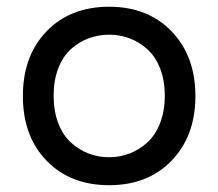

<svg xmlns="http://www.w3.org/2000/svg" viewBox="-20 -540 648 570"><path d="M304.2 9.8Q188.5 9.8 118.2 -63Q47.9 -135.7 47.9 -254.9Q47.9 -374 118.2 -447Q188.5 -520 304.2 -520Q418.9 -520 489.5 -446.8Q560.1 -373.5 560.1 -254.9Q560.1 -136.2 489.5 -63.2Q418.9 9.8 304.2 9.8ZM304.2 -437Q272 -437 243.2 -426.3Q214.4 -415.5 190.7 -394.3Q167 -373 153.1 -337.4Q139.2 -301.8 139.2 -255.9Q139.2 -210 153.1 -174.1Q167 -138.2 190.7 -116.7Q214.4 -95.2 243.2 -84.2Q272 -73.2 304.2 -73.2Q335.4 -73.2 364.3 -84.2Q393.1 -95.2 417 -116.7Q440.9 -138.2 455.1 -174.1Q469.2 -210 469.2 -255.9Q469.2 -301.8 455.1 -337.4Q440.9 -373 417 -394.3Q393.1 -415.5 364.3 -426.3Q335.4 -437 304.2 -437Z"/></svg>

Font: Aka-Acid-Varela
Style: Regular
Weight: 400
Designer: Joe Prince, Avraham Cornfeld, Cyberella
Foundry: Joe Prince, Avraham Cornfeld, Cyberella
Version: Version 2.000; ttfautohint (v1.5.33-1714) -l 8 -r 50 -G 200 